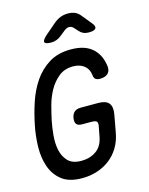

<svg xmlns="http://www.w3.org/2000/svg" viewBox="-139 -1036 877 1132"><g transform="rotate(-15 300.0 -470.0)"><path d="M393 -265Q396 -285 387 -291Q378 -297 358 -297H301Q276 -297 266.5 -309Q257 -321 261 -346Q265 -370 279 -382Q293 -394 318 -394H425Q471 -394 489 -372Q507 -350 499 -305L480 -201Q471 -149 447 -109.5Q423 -70 388 -43.5Q353 -17 310 -3.5Q267 10 220 10Q140 10 96 -25Q52 -60 33 -114.5Q14 -169 15.5 -235.5Q17 -302 30 -365Q43 -431 65 -497.5Q87 -564 123.5 -618Q160 -672 215 -706.5Q270 -741 350 -741Q390 -741 421 -732Q452 -723 475 -704.5Q498 -686 512.5 -659.5Q527 -633 533 -596Q539 -564 522.5 -546.5Q506 -529 473 -529Q455 -529 445.5 -536Q436 -543 434 -563Q430 -600 403.5 -620.5Q377 -641 336 -641Q284 -641 248 -611.5Q212 -582 189 -540Q166 -498 153.5 -450.5Q141 -403 133 -365Q125 -326 120.5 -278Q116 -230 124.5 -188.5Q133 -147 160 -118.5Q187 -90 242 -90Q294 -90 332.5 -117Q371 -144 381 -202ZM250 -810Q213 -810 210 -823Q207 -836 237 -862L300 -916Q321 -934 342.5 -942Q364 -950 388 -950Q412 -950 430.5 -942Q449 -934 463 -916L508 -861Q530 -836 522 -823Q514 -810 479 -810Q460 -810 446 -816.5Q432 -823 422 -835L402 -857Q390 -871 374.5 -871Q359 -871 341 -856L316 -836Q301 -823 284.5 -816.5Q268 -810 250 -810Z"/></g></svg>

Font: Maple Mono Medium
Style: Italic
Weight: 500
Italic angle: -10°
Monospace: yes
Designer: subframe7536
Version: Version 7.000